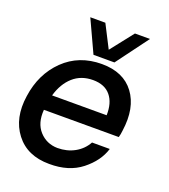

<svg xmlns="http://www.w3.org/2000/svg" viewBox="-138 -854 846 959"><g transform="rotate(20 284.5 -374.5)"><path d="M255.9 -583 176.8 -753.9H256.8L318.8 -632.8L414.1 -753.9H494.1L367.2 -583ZM522 -276.9Q520 -256.8 515.1 -240.2H117.2Q111.3 -168.5 149.2 -126.7Q187 -85 245.1 -84Q295.9 -84 336.4 -106.4Q377 -128.9 398.9 -168.9H493.2Q472.2 -100.1 405 -47.1Q337.9 5.9 233.9 4.9Q116.7 4.9 55.9 -74.5Q-4.9 -153.8 13.2 -274.9Q30.3 -397.9 110.6 -476.1Q190.9 -554.2 312 -554.2Q427.2 -554.2 483.6 -478.5Q540 -402.8 522 -276.9ZM297.9 -463.9Q234.9 -463.9 192.4 -426Q149.9 -388.2 130.9 -321.8H420.9Q422.9 -387.7 391.4 -425.8Q359.9 -463.9 297.9 -463.9Z"/></g></svg>

Font: Oakes Grotesk
Style: Medium Italic
Weight: 500
Designer: Samuel Oakes
Foundry: Samuel Oakes
Version: Version 1.0 | wf-rip DC20170320